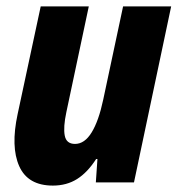

<svg xmlns="http://www.w3.org/2000/svg" viewBox="-20 -569 554 599"><path d="M145 10Q67 10 40 -50.5Q13 -111 35 -213L107 -549H257L187 -219Q177 -172 182 -146Q187 -120 214 -120Q244 -120 266 -156Q288 -192 302 -258L364 -549H514L398 0H279L284 -73H280Q253 -31 220.5 -10.5Q188 10 145 10Z"/></svg>

Font: Noto Sans Condensed ExtraBold
Style: Italic
Weight: 800
Width: 3
Italic angle: -12°
Designer: Monotype Design Team
Foundry: Monotype Imaging Inc.
Version: Version 2.013; ttfautohint (v1.8.4.7-5d5b)